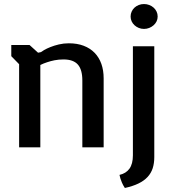

<svg xmlns="http://www.w3.org/2000/svg" viewBox="-20 -726 852 946"><path d="M74.2 -409.7 35.6 -449.2V-504.4H125.5L167.5 -466.3L181.6 -469.2Q185.1 -472.2 197.5 -479.5Q210 -486.8 228.3 -494.1Q246.6 -501.5 270 -507.1Q293.5 -512.7 319.3 -512.7Q360.4 -512.7 392.3 -500.5Q424.3 -488.3 446.3 -465.6Q468.3 -442.9 479.5 -411.1Q490.7 -379.4 490.7 -339.8V0H385.7V-329.6Q385.7 -382.8 363.5 -408Q341.3 -433.1 293 -433.1Q269 -433.1 248.5 -429Q228 -424.8 212.4 -419.4Q194.3 -413.6 178.7 -405.8V0H74.2ZM634.8 -498H740.2V47.9Q740.2 78.6 732.4 102.8Q724.6 127 707.3 145.8Q689.9 164.6 662.4 178Q634.8 191.4 595.2 200.2Q585.9 186 580.8 173.8Q575.7 161.6 573.2 153.3Q570.3 143.6 568.8 135.7Q601.1 128.4 617.9 105Q634.8 81.5 634.8 39.1ZM689.5 -583.5Q675.8 -583.5 663.8 -588.4Q651.9 -593.3 642.8 -601.6Q633.8 -609.9 628.7 -620.8Q623.5 -631.8 623.5 -644.5Q623.5 -657.7 628.7 -668.9Q633.8 -680.2 642.8 -688.5Q651.9 -696.8 663.8 -701.4Q675.8 -706.1 689.5 -706.1Q703.1 -706.1 715.3 -701.4Q727.5 -696.8 736.8 -688.5Q746.1 -680.2 751.5 -668.9Q756.8 -657.7 756.8 -644.5Q756.8 -631.8 751.5 -620.8Q746.1 -609.9 736.8 -601.6Q727.5 -593.3 715.3 -588.4Q703.1 -583.5 689.5 -583.5Z"/></svg>

Font: Basic
Style: Regular
Weight: 400
Designer: Magnus Gaarde
Foundry: Magnus Gaarde
Version: Version 1.003; ttfautohint (v1.1) -l 6 -r 16 -G 0 -x 16 -D l